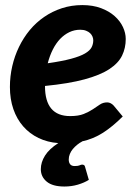

<svg xmlns="http://www.w3.org/2000/svg" viewBox="-20 -542 530 736"><path d="M294.5 89Q304.5 89 306 97.5L320.5 147.5Q303 158.5 278.5 165.8Q254 173 227 173Q181.5 173 159 154.2Q136.5 135.5 136.5 106.5Q136.5 80 152.5 54.5Q168.5 29 203.5 6.5Q162 3.5 127.8 -13Q93.5 -29.5 69 -57.5Q44.5 -85.5 31.2 -123.8Q18 -162 18 -208.5Q18 -249.5 27 -288.5Q36 -327.5 53 -362.5Q70 -397.5 94.2 -426.8Q118.5 -456 149.5 -477.2Q180.5 -498.5 217.2 -510.5Q254 -522.5 295.5 -522.5Q336 -522.5 367.2 -510.8Q398.5 -499 419.5 -480.2Q440.5 -461.5 451.2 -438.5Q462 -415.5 462 -392.5Q462 -358 448 -329Q434 -300 399 -277Q364 -254 304 -237.8Q244 -221.5 152.5 -212.5V-211.5Q152.5 -97 249 -97Q281 -97 301.2 -105.2Q321.5 -113.5 336 -123.2Q350.5 -133 362.8 -141.2Q375 -149.5 391 -149.5Q398 -149.5 404.2 -146.2Q410.5 -143 415.5 -137.5L450.5 -95.5Q412 -57 375 -33.2Q338 -9.5 294.5 0H295.5Q285 5.5 275.8 13Q266.5 20.5 259.2 29.2Q252 38 247.8 48.2Q243.5 58.5 243.5 69.5Q243.5 81 249 87.8Q254.5 94.5 266 94.5Q273.5 94.5 277.8 93.8Q282 93 285 91.8Q288 90.5 290 89.8Q292 89 294.5 89ZM287.5 -428Q265.5 -428 246 -418.8Q226.5 -409.5 210.5 -392.8Q194.5 -376 182.5 -352.2Q170.5 -328.5 163 -299.5Q218.5 -307.5 252.8 -316.8Q287 -326 305.8 -337Q324.5 -348 331 -360.5Q337.5 -373 337.5 -387.5Q337.5 -394.5 334.5 -401.8Q331.5 -409 325.5 -414.8Q319.5 -420.5 310 -424.2Q300.5 -428 287.5 -428Z"/></svg>

Font: Lato Heavy
Style: Italic
Weight: 800
Italic angle: -7°
Designer: Lukasz Dziedzic
Foundry: tyPoland Lukasz Dziedzic
Version: Version 2.007; 2014-02-27